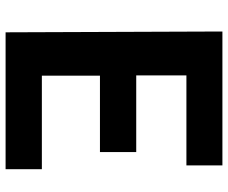

<svg xmlns="http://www.w3.org/2000/svg" viewBox="-86 -710 835 704"><g transform="rotate(90 332.0 -357.5)"><path d="M98 40H600V-93H257V-306H537V-439H256V-623H586V-755H95Z"/></g></svg>

Font: GenEiGothic-pro-Regular
Style: Bold
Weight: 700
Designer: Ryoko NISHIZUKA (kana & ideographs); Paul D. Hunt (Latin, Greek & Cyrillic); Wenlong ZHANG (bopomofo); Sandoll Communica
Foundry: Adobe Systems Incorporated; o_tamon
Version: Version 1.000.140830